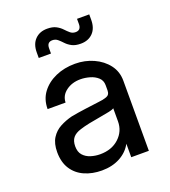

<svg xmlns="http://www.w3.org/2000/svg" viewBox="-143 -886 887 1004"><g transform="rotate(-20 300.0 -384.5)"><path d="M252 13Q199 13 156 -6Q113 -25 88.5 -63Q64 -101 64 -157Q64 -205 83 -235Q102 -265 133 -281.5Q164 -298 200 -307Q237 -314 278.5 -319.5Q320 -325 359 -330Q382 -332 402 -339Q422 -346 422 -371V-373V-400Q422 -426 404 -442.5Q386 -459 359.5 -466.5Q333 -474 308 -474Q261 -474 228 -449.5Q195 -425 194 -386H94Q94 -440 123 -478.5Q152 -517 200.5 -538.5Q249 -560 309 -560Q364 -560 411.5 -538.5Q459 -517 488 -479Q517 -441 517 -390V0H419V-75Q397 -34 353.5 -10.5Q310 13 252 13ZM272 -70Q337 -70 377.5 -107.5Q418 -145 418 -200V-273Q413 -268 390.5 -263Q368 -258 337 -253Q306 -248 274.5 -241.5Q243 -235 222 -228Q192 -219 177.5 -201.5Q163 -184 163 -153Q163 -122 179 -104Q195 -86 220 -78Q245 -70 272 -70ZM375 -648Q345 -648 326 -658Q307 -668 294 -682Q281 -696 269 -706Q257 -716 240 -716Q210 -716 210 -682V-653H142V-684Q142 -730 167.5 -756Q193 -782 235 -782Q265 -782 284 -772Q303 -762 316 -748Q329 -734 341 -724Q353 -714 370 -714Q400 -714 400 -748V-777H468V-747Q468 -700 442.5 -674Q417 -648 375 -648Z"/></g></svg>

Font: Tiny Medium
Style: Regular
Weight: 500
Monospace: yes
Designer: Philipp Nurullin, Konstantin Bulenkov
Foundry: JetBrains
Version: Version 2.251; ttfautohint (v1.8.4.7-5d5b)